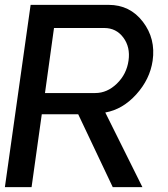

<svg xmlns="http://www.w3.org/2000/svg" viewBox="-23 -770 693 790"><path d="M563 0H440.9L298.8 -299.8H148.9L106.9 0H-2.9L103 -750H423.8Q511.7 -750 564.9 -680.4Q618.2 -610.8 605 -520Q593.8 -443.8 537.8 -381.8Q481.9 -319.8 410.2 -307.1ZM369.1 -387.2Q418 -387.2 458 -426Q498 -464.8 505.9 -521Q513.7 -576.2 484.4 -615.5Q455.1 -654.8 405.8 -654.8H199.2L162.1 -387.2Z"/></svg>

Font: Oakes Grotesk
Style: Medium Italic
Weight: 500
Designer: Samuel Oakes
Foundry: Samuel Oakes
Version: Version 1.0 | wf-rip DC20170320